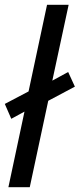

<svg xmlns="http://www.w3.org/2000/svg" viewBox="-26 -780 332 800"><path d="M9 0 76 -315 21 -285 -6 -347 93 -399 170 -760H260L192 -444L258 -480L286 -419L175 -360L98 0Z"/></svg>

Font: Noto Sans ExtraCondensed Medium
Style: Italic
Weight: 500
Width: 2
Italic angle: -12°
Designer: Monotype Design Team
Foundry: Monotype Imaging Inc.
Version: Version 2.013; ttfautohint (v1.8.4.7-5d5b)